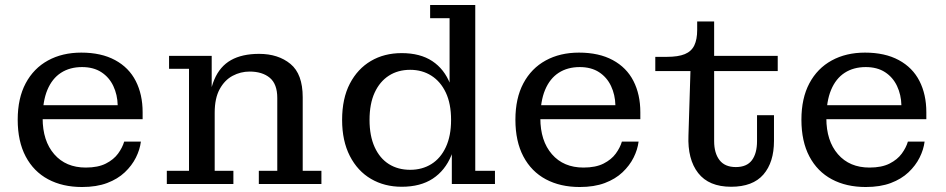

<svg xmlns="http://www.w3.org/2000/svg" viewBox="-20 -738 3793 770"><path d="M309 12Q231 12 173 -19Q115 -50 83 -110.5Q51 -171 51 -258Q51 -344 83 -404Q115 -464 172.5 -495.5Q230 -527 306 -527L309 -469Q260 -469 224.5 -446Q189 -423 170 -377.5Q151 -332 151 -264Q151 -173 197.5 -119.5Q244 -66 324 -66Q373 -66 404.5 -82Q436 -98 453.5 -122Q471 -146 478 -170H545Q541 -138 525 -106Q509 -74 480.5 -47Q452 -20 409.5 -4Q367 12 309 12ZM99 -260V-316H452L552 -288V-260ZM452 -316Q451 -358 434.5 -393Q418 -428 386.5 -448.5Q355 -469 309 -469L306 -527Q386 -527 441.5 -497Q497 -467 524.5 -413Q552 -359 552 -288Z M1018 0V-53H1092V-345Q1092 -401 1062 -426Q1032 -451 981 -451Q945 -451 913 -434Q881 -417 861 -380.5Q841 -344 841 -286H817Q817 -366 839.5 -419Q862 -472 906.5 -497Q951 -522 1019 -522Q1096 -522 1145 -481.5Q1194 -441 1194 -348V-53H1269V0ZM649 0V-53H738V-462H658V-514H829V-333L841 -335V-53H916V0Z M1591 11Q1522 11 1468 -20.5Q1414 -52 1383 -112.5Q1352 -173 1352 -257Q1352 -343 1383 -402.5Q1414 -462 1467.5 -493.5Q1521 -525 1591 -525Q1665 -525 1713.5 -493Q1762 -461 1785.5 -401Q1809 -341 1809 -259L1815 -257Q1815 -175 1790 -114.5Q1765 -54 1715.5 -21.5Q1666 11 1591 11ZM1625 -57Q1673 -57 1710 -80Q1747 -103 1768 -148Q1789 -193 1789 -257Q1789 -322 1768 -366.5Q1747 -411 1710 -434.5Q1673 -458 1625 -458Q1576 -458 1539.5 -434.5Q1503 -411 1482.5 -366.5Q1462 -322 1462 -257Q1462 -193 1482.5 -148Q1503 -103 1539.5 -80Q1576 -57 1625 -57ZM1792 0V-137L1804 -258L1783 -361V-665H1705V-718H1886V-53H1965V0Z M2305 12Q2227 12 2169 -19Q2111 -50 2079 -110.5Q2047 -171 2047 -258Q2047 -344 2079 -404Q2111 -464 2168.5 -495.5Q2226 -527 2302 -527L2305 -469Q2256 -469 2220.5 -446Q2185 -423 2166 -377.5Q2147 -332 2147 -264Q2147 -173 2193.5 -119.5Q2240 -66 2320 -66Q2369 -66 2400.5 -82Q2432 -98 2449.5 -122Q2467 -146 2474 -170H2541Q2537 -138 2521 -106Q2505 -74 2476.5 -47Q2448 -20 2405.5 -4Q2363 12 2305 12ZM2095 -260V-316H2448L2548 -288V-260ZM2448 -316Q2447 -358 2430.5 -393Q2414 -428 2382.5 -448.5Q2351 -469 2305 -469L2302 -527Q2382 -527 2437.5 -497Q2493 -467 2520.5 -413Q2548 -359 2548 -288Z M2912 11Q2823 11 2780 -44Q2737 -99 2741 -195L2749 -453H2608V-510H2654Q2700 -510 2726.5 -521Q2753 -532 2764.5 -556Q2776 -580 2776 -618V-652H2844V-172Q2844 -124 2865.5 -96Q2887 -68 2931 -68Q2975 -68 2995.5 -95.5Q3016 -123 3016 -172V-276H3084V-173Q3084 -87 3041.5 -38Q2999 11 2912 11ZM2844 -453V-514H3099V-453Z M3452 12Q3374 12 3316 -19Q3258 -50 3226 -110.5Q3194 -171 3194 -258Q3194 -344 3226 -404Q3258 -464 3315.5 -495.5Q3373 -527 3449 -527L3452 -469Q3403 -469 3367.5 -446Q3332 -423 3313 -377.5Q3294 -332 3294 -264Q3294 -173 3340.5 -119.5Q3387 -66 3467 -66Q3516 -66 3547.5 -82Q3579 -98 3596.5 -122Q3614 -146 3621 -170H3688Q3684 -138 3668 -106Q3652 -74 3623.5 -47Q3595 -20 3552.5 -4Q3510 12 3452 12ZM3242 -260V-316H3595L3695 -288V-260ZM3595 -316Q3594 -358 3577.5 -393Q3561 -428 3529.5 -448.5Q3498 -469 3452 -469L3449 -527Q3529 -527 3584.5 -497Q3640 -467 3667.5 -413Q3695 -359 3695 -288Z"/></svg>

Font: Montagu Slab 24pt
Style: Regular
Weight: 400
Designer: Florian Karsten
Foundry: Florian Karsten
Version: Version 1.000